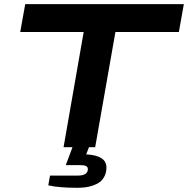

<svg xmlns="http://www.w3.org/2000/svg" viewBox="-20 -707 903 922"><path d="M285.2 0 381.8 -553.2H77.1L101.1 -687H862.8L838.9 -553.2H534.2L437 0H407.2L394 34.2Q491.2 39.6 491.2 97.2Q491.2 120.6 482.2 138.7Q473.1 156.7 459.5 167Q445.8 177.2 426.5 183.8Q407.2 190.4 389.4 192.6Q371.6 194.8 351.1 194.8Q263.2 194.8 211.9 183.1L220.2 136.2H353Q401.9 136.2 401.9 105Q401.9 94.7 393.1 90.3Q384.3 85.9 363.8 85.9H295.9L328.1 0Z"/></svg>

Font: Archivo Expanded SemiBold
Style: Italic
Weight: 600
Width: 7
Italic angle: -10°
Designer: Hector Gatti
Foundry: Omnibus-Type
Version: Version 2.001